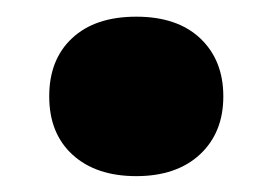

<svg xmlns="http://www.w3.org/2000/svg" viewBox="-20 -208 335 236"><path d="M147.5 8.5Q98 8.5 69.2 -17.8Q40.5 -44 40.5 -89.5Q40.5 -135 68.8 -161.2Q97 -187.5 147.5 -187.5Q198 -187.5 226.2 -160.8Q254.5 -134 254.5 -89.5Q254.5 -45 225.8 -18.2Q197 8.5 147.5 8.5Z"/></svg>

Font: Encode Sans SemiExpanded
Style: Bold
Weight: 700
Width: 6
Designer: Multiple Designers
Foundry: Impallari Type
Version: Version 3.002